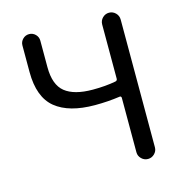

<svg xmlns="http://www.w3.org/2000/svg" viewBox="-108 -831 883 930"><g transform="rotate(-15 333.5 -366.5)"><path d="M474.6 -45.9V-319.3Q474.6 -323.2 471.7 -325.7Q468.8 -328.1 465.8 -327.1Q405.3 -318.4 340.8 -318.4Q210.9 -318.4 143.1 -373.5Q75.2 -428.7 75.2 -555.7V-688.5Q75.2 -707 88.4 -720.2Q101.6 -733.4 120.1 -733.4Q138.7 -733.4 151.9 -720.2Q165 -707 165 -688.5V-555.7Q165 -466.8 210.9 -430.2Q256.8 -393.6 349.6 -393.6Q414.1 -393.6 464.8 -403.3Q474.6 -405.3 474.6 -415V-686.5Q474.6 -706.1 488.3 -719.7Q502 -733.4 521 -733.4Q540 -733.4 553.7 -719.7Q567.4 -706.1 567.4 -686.5V-45.9Q567.4 -27.3 553.7 -13.7Q540 0 521 0Q502 0 488.3 -13.7Q474.6 -27.3 474.6 -45.9Z"/></g></svg>

Font: Gen Jyuu GothicX Regular
Style: Regular
Weight: 400
Designer: [Source Han Sans]
Ryoko NISHIZUKA  (kana & ideographs); Paul D. Hunt (Latin, Greek & Cyrillic); Wenlong ZHANG  (bopomofo
Version: Version 1.002.20150607